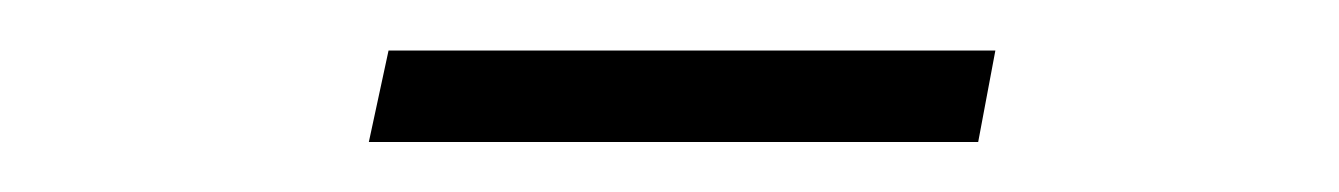

<svg xmlns="http://www.w3.org/2000/svg" viewBox="-20 -667 530 76"><path d="M367.2 -610.8 374 -647H133.8L126 -610.8Z"/></svg>

Font: Comic Neue Angular Light
Style: Regular
Weight: 300
Designer: Craig Rozynski
Foundry: Craig Rozynski
Version: Version 2.003